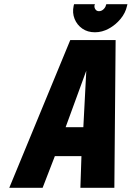

<svg xmlns="http://www.w3.org/2000/svg" viewBox="-20 -890 624 910"><path d="M584 -870H484L482 -865Q480 -855 470.5 -846Q461 -837 449 -837Q438 -837 432 -846Q426 -855 428 -865L430 -870H331L329 -862Q322 -829 333.5 -800.5Q345 -772 370 -754.5Q395 -737 430 -737Q464 -737 496 -754.5Q528 -772 551.5 -800.5Q575 -829 582 -862ZM522 0 528 -700H313L24 0H182L240 -150H366L361 0ZM291 -287 389 -555 375 -287Z"/></svg>

Font: Advent Pro ExtraBold
Style: Italic
Weight: 800
Italic angle: -12°
Version: Version 3.000